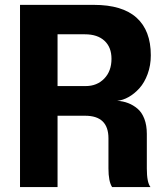

<svg xmlns="http://www.w3.org/2000/svg" viewBox="-20 -757 677 777"><path d="M61 0V-737.3H359.9Q475.1 -737.3 532.7 -685.3Q590.3 -633.3 590.3 -533.2Q590.3 -492.2 577.4 -457.3Q564.5 -422.4 544.2 -399.9Q523.9 -377.4 500.5 -364.3Q477.1 -351.1 454.1 -349.1Q478 -347.7 498.5 -339.8Q519 -332 536.6 -317.1Q554.2 -302.2 564.2 -276.1Q574.2 -250 574.2 -215.3V-75.2Q574.2 -18.6 588.9 0H433.6Q418.9 -22.9 418.9 -75.2V-197.3Q418.9 -288.6 324.7 -288.6H212.9V0ZM323.7 -618.2H212.9V-408.7H326.7Q372.6 -408.7 401.9 -439Q431.2 -469.2 431.2 -519Q431.2 -565.9 402.8 -592Q374.5 -618.2 323.7 -618.2Z"/></svg>

Font: Epilogue
Style: Bold
Weight: 700
Designer: Tyler Finck
Foundry: Etcetera Type Co
Version: Version 2.112